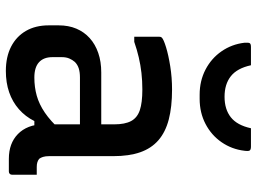

<svg xmlns="http://www.w3.org/2000/svg" viewBox="-128 -718 857 640"><g transform="rotate(90 300.0 -398.5)"><path d="M501 -348Q501 -321 501 -294.5Q501 -268 501 -240.5Q501 -213 501 -186Q501 -159 501 -134Q501 -122 503.5 -114Q506 -106 510 -101Q515 -97 521.5 -95Q528 -93 537 -93Q539 -93 541.5 -93Q544 -93 547 -93H563Q563 -72 563 -52Q563 -32 563 -11Q563 -6 560 -3Q557 0 552 0Q547 0 533.5 0Q520 0 510 0Q484 0 463.5 -7.5Q443 -15 427.5 -30Q412 -45 403.5 -66.5Q395 -88 395 -116Q395 -150 395 -185.5Q395 -221 395 -255Q395 -271 395 -287Q395 -303 395 -319Q395 -335 395 -351Q395 -387 384 -407.5Q373 -428 348 -436.5Q323 -445 279 -445Q250 -445 223.5 -442Q197 -439 171.5 -433Q146 -427 120 -418H103Q103 -439 103 -460Q103 -481 103 -501Q103 -505 104 -507Q105 -509 106 -510Q112 -516 138 -524Q164 -532 201.5 -538Q239 -544 279 -544Q337 -544 379 -533Q421 -522 448 -498.5Q475 -475 488 -438Q501 -401 501 -348ZM171 -145Q171 -116 188 -100.5Q205 -85 239 -85Q271 -85 299.5 -93Q328 -101 356 -120Q384 -139 414 -172V-85H384Q369 -55 344.5 -33.5Q320 -12 288 -1Q256 10 217 10Q170 10 136 -7.5Q102 -25 83.5 -57Q65 -89 65 -133V-166Q65 -199 76 -225Q87 -251 107.5 -269.5Q128 -288 157 -298Q186 -308 222 -308Q257 -308 290 -308Q323 -308 354.5 -308Q386 -308 417 -308Q425 -308 429.5 -296Q434 -284 435 -267.5Q436 -251 436 -237Q400 -237 369 -237Q338 -237 306.5 -237Q275 -237 239 -237Q221 -237 208.5 -233Q196 -229 187 -220Q180 -212 175.5 -201.5Q171 -191 171 -177ZM303 -719Q345 -719 371.5 -740Q398 -761 408 -807Q424 -807 438.5 -807Q453 -807 469 -807Q479 -807 482 -803Q485 -799 483 -785Q478 -743 454.5 -709Q431 -675 393.5 -655.5Q356 -636 310 -636H296Q250 -636 212.5 -655.5Q175 -675 151.5 -709Q128 -743 123 -785Q122 -799 124.5 -803Q127 -807 137 -807Q153 -807 167.5 -807Q182 -807 198 -807Q208 -761 234.5 -740Q261 -719 303 -719Z"/></g></svg>

Font: Recursive Medium
Style: Regular
Weight: 500
Version: Version 1.085